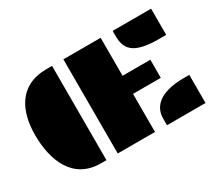

<svg xmlns="http://www.w3.org/2000/svg" viewBox="-121 -919 1325 1172"><g transform="rotate(-30 541.5 -332.5)"><path d="M762.2 -631.8C762.2 -541 794.4 -480 982.4 -480H1033.2V-664.6H762.2ZM415 -1H677.7V-269.5H873.5V-397H677.7V-664.6H415ZM296.9 0H335V-664.6H296.9C96.2 -664.6 34.2 -509.8 34.2 -350.1C34.2 -177.7 96.2 0 296.9 0ZM761.7 0H1033.2V-198.2H994.6C806.2 -198.2 761.7 -115.7 761.7 -47.4Z"/></g></svg>

Font: Plaster
Style: Regular
Weight: 400
Designer: Eben Sorkin
Foundry: Eben Sorkin
Version: Version 1.007